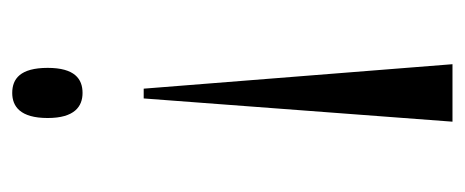

<svg xmlns="http://www.w3.org/2000/svg" viewBox="-243 -511 760 314"><g transform="rotate(90 137.0 -354.0)"><path d="M125 -209H141L179 -714H85ZM132 6C154 6 173 -7 173 -52C173 -96 154 -109 132 -109C109 -109 91 -96 91 -52C91 -7 109 6 132 6Z"/></g></svg>

Font: Noto Serif Display ExtraCondensed
Style: Regular
Weight: 400
Width: 2
Designer: Monotype Design Team
Foundry: Monotype Imaging Inc.
Version: Version 2.009